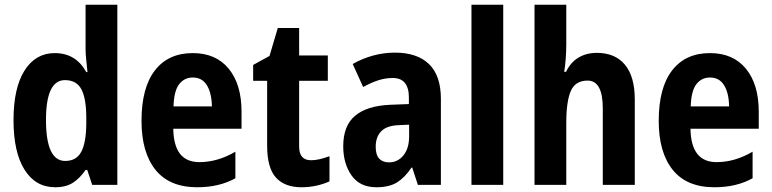

<svg xmlns="http://www.w3.org/2000/svg" viewBox="-20 -780 3255 810"><path d="M213 10Q130 10 83.5 -64Q37 -138 37 -273Q37 -409 83.5 -482.5Q130 -556 211 -556Q300 -556 344 -476H349Q347 -502 344 -526Q341 -550 341 -574V-760H475V0H369L348 -63H341Q317 -28 287.5 -9Q258 10 213 10ZM255 -101Q302 -101 322.5 -139Q343 -177 344 -256V-283Q344 -364 323.5 -403Q303 -442 254 -442Q174 -442 174 -274Q174 -101 255 -101Z M793 -556Q891 -556 945 -490Q999 -424 999 -309V-237H711Q713 -96 821 -96Q898 -96 973 -140V-28Q905 10 812 10Q695 10 636 -63.5Q577 -137 577 -270Q577 -410 633.5 -483Q690 -556 793 -556ZM793 -453Q758 -453 736 -425Q714 -397 712 -331H874Q873 -387 853 -420Q833 -453 793 -453Z M1292 -104Q1310 -104 1329 -108.5Q1348 -113 1370 -121V-15Q1347 -4 1316 3Q1285 10 1252 10Q1181 10 1144 -31Q1107 -72 1107 -165V-439H1048V-506L1117 -544L1152 -662H1242V-546H1363V-439H1242V-162Q1242 -104 1292 -104Z M1646 -558Q1740 -558 1790 -509.5Q1840 -461 1840 -363V0H1743L1719 -73H1716Q1688 -31 1655 -10.5Q1622 10 1568 10Q1498 10 1463 -40Q1428 -90 1428 -163Q1428 -250 1478.5 -292Q1529 -334 1627 -338L1705 -341V-368Q1705 -451 1637 -451Q1606 -451 1576.5 -441.5Q1547 -432 1512 -413L1468 -510Q1508 -533 1553.5 -545.5Q1599 -558 1646 -558ZM1662 -252Q1611 -250 1588 -226Q1565 -202 1565 -161Q1565 -126 1580 -110.5Q1595 -95 1621 -95Q1658 -95 1682 -124.5Q1706 -154 1706 -205V-254Z M2103 0H1969V-760H2103Z M2369 -594Q2369 -564 2366.5 -530.5Q2364 -497 2360 -477H2368Q2387 -517 2420.5 -537Q2454 -557 2498 -557Q2575 -557 2616.5 -507Q2658 -457 2658 -360V0H2523V-323Q2523 -440 2459 -440Q2407 -440 2388 -396Q2369 -352 2369 -262V0H2235V-760H2369Z M2975 -556Q3073 -556 3127 -490Q3181 -424 3181 -309V-237H2893Q2895 -96 3003 -96Q3080 -96 3155 -140V-28Q3087 10 2994 10Q2877 10 2818 -63.5Q2759 -137 2759 -270Q2759 -410 2815.5 -483Q2872 -556 2975 -556ZM2975 -453Q2940 -453 2918 -425Q2896 -397 2894 -331H3056Q3055 -387 3035 -420Q3015 -453 2975 -453Z"/></svg>

Font: Noto Sans Gurmukhi UI Condensed
Style: Bold
Weight: 700
Width: 3
Designer: Jelle Bosma - Monotype Design Team
Foundry: Monotype Imaging Inc.
Version: Version 2.004; ttfautohint (v1.8.4.7-5d5b)